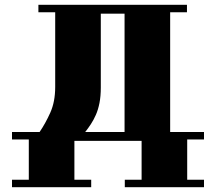

<svg xmlns="http://www.w3.org/2000/svg" viewBox="-20 -719 893 800"><path d="M290 -132V30H360V61H30V30H100V-138H30V-169H145Q169 -204 189.5 -249.5Q210 -295 210 -357V-668H140V-699H759V-668H689V-169H830V-138H760V30H830V61H500V30H570V-132ZM499 -662H400V-354Q400 -318 394.5 -290Q389 -262 379.5 -240.5Q370 -219 358.5 -201.5Q347 -184 335 -169H499Z"/></svg>

Font: Cafe24 ClassicType
Style: Regular
Weight: 400
Designer: Cafe24 thkim, hmlim, mnelim & 4IR
Foundry: Cafe24
Version: Version 1.000